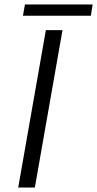

<svg xmlns="http://www.w3.org/2000/svg" viewBox="-20 -834 432 854"><path d="M184 -700H258L135 0H61ZM91 -814H392L384 -764H82Z"/></svg>

Font: Sarabun Light
Style: Italic
Weight: 300
Italic angle: -10°
Designer: Suppakit Chalermlarp | Katatrad Co.,Ltd.
Foundry: Cadson Demak Co.,Ltd.
Version: Version 1.000; ttfautohint (v1.6)